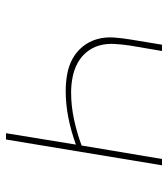

<svg xmlns="http://www.w3.org/2000/svg" viewBox="20 -580 560 640"><g transform="rotate(90 300.0 -260.0)"><path d="M424 0 462 -233Q418 -217 373 -208Q328 -199 283 -199Q255 -199 227 -204Q199 -209 175.5 -222Q152 -235 135 -256Q118 -277 110.5 -303.5Q103 -330 105 -359Q107 -388 112 -417L129 -520H150L132 -414Q128 -388 126.5 -361.5Q125 -335 131.5 -311.5Q138 -288 153.5 -269Q169 -250 190.5 -238.5Q212 -227 237 -222Q262 -217 288 -217Q332 -217 377 -226.5Q422 -236 465 -252L510 -520H531L445 0Z"/></g></svg>

Font: Iosevka SS04 Th Ex Obl
Style: Regular
Weight: 100
Width: 7
Italic angle: -9°
Monospace: yes
Designer: Belleve Invis
Foundry: Belleve Invis
Version: Version 19.0.0; ttfautohint (v1.8.4)